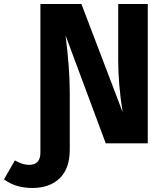

<svg xmlns="http://www.w3.org/2000/svg" viewBox="-136 -713 819 955"><path d="M452 -693H599V0H390L190 -537Q211 -372 211 -254V32Q211 125 161 173.5Q111 222 25 222Q-59 222 -116 179L-62 85Q-23 107 8 107Q65 107 65 46V-693H269L474 -155Q452 -292 452 -413Z"/></svg>

Font: FiraGO
Style: Bold
Weight: 700
Designer: bBox Type
Foundry: bBox Type GmbH
Version: Version 1.001;PS 001.001;hotconv 1.0.88;makeotf.lib2.5.64775